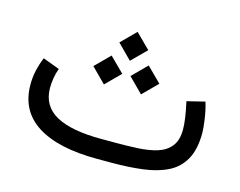

<svg xmlns="http://www.w3.org/2000/svg" viewBox="-84 -703 1036 830"><g transform="rotate(15 434.0 -288.0)"><path d="M476.1 0H410.2Q234.9 0 141.4 -59.3Q47.9 -118.7 47.9 -236.3Q47.9 -269 54.9 -300.3Q62 -331.5 74.2 -360.4L148.9 -332.5Q141.1 -312 137.2 -288.6Q133.3 -265.1 133.3 -243.7Q133.8 -163.1 202.1 -125.5Q270.5 -87.9 405.3 -87.9H472.7Q522.9 -87.9 569.8 -90.3Q616.7 -92.8 654.1 -104.2Q691.4 -115.7 713.4 -142.8Q735.4 -169.9 735.4 -218.8Q735.4 -262.7 717.8 -340.8L797.9 -360.4Q809.1 -323.7 814.5 -284.2Q819.8 -244.6 819.8 -226.1Q819.8 -152.3 794.7 -107.2Q769.5 -62 723.4 -39.1Q677.2 -16.1 614.3 -8.1Q551.3 0 476.1 0ZM372.1 -511.2 436.5 -575.7 501.5 -511.2 436.5 -446.3ZM456.1 -383.3 520.5 -447.8 585.4 -383.3 520.5 -318.4ZM290 -383.3 354.5 -447.8 419.4 -383.3 354.5 -318.4Z"/></g></svg>

Font: Vazir WOL-UI
Style: Regular-WOL-UI
Weight: 400
Designer: Saber Rastikerdar
Foundry: Saber Rastikerdar
Version: Version 30.1.0